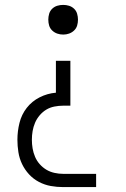

<svg xmlns="http://www.w3.org/2000/svg" viewBox="-20 -548 515 783"><path d="M238 -407Q225 -407 213.5 -411Q202 -415 193 -423.5Q184 -432 180.5 -443.5Q177 -455 177 -468Q177 -480 180.5 -492Q184 -504 193 -512.5Q202 -521 213.5 -524.5Q225 -528 238 -528Q250 -528 261.5 -524.5Q273 -521 282 -512.5Q291 -504 294.5 -492Q298 -480 298 -468Q298 -455 294.5 -443.5Q291 -432 282 -423.5Q273 -415 261.5 -411Q250 -407 238 -407ZM238 215Q212 215 187 210.5Q162 206 139 194Q116 182 98.5 163Q81 144 70 121Q59 98 55 72.5Q51 47 51 22Q51 -13 59.5 -47Q68 -81 89 -108Q110 -135 141.5 -151Q173 -167 208 -170V-300H267V-117H237Q220 -117 202 -113.5Q184 -110 169 -101Q154 -92 142 -78Q130 -64 123 -47.5Q116 -31 113 -13.5Q110 4 110 22Q110 40 113 57.5Q116 75 123 91.5Q130 108 142 121.5Q154 135 169 144Q184 153 202 157Q220 161 238 161H372V215Z"/></svg>

Font: Iosevka QP Light
Style: Regular
Weight: 300
Designer: Belleve Invis
Foundry: Belleve Invis
Version: Version 20.0.0; ttfautohint (v1.8.4)